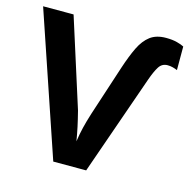

<svg xmlns="http://www.w3.org/2000/svg" viewBox="-105 -825 928 930"><g transform="rotate(15 358.5 -360.0)"><path d="M657.2 -594.2Q628.9 -594.2 613.8 -570.3Q598.6 -546.4 583 -502L407.2 0H242.2L0 -713.9H152.8L293.9 -270Q305.2 -225.6 312 -193.8Q318.8 -162.1 325.2 -124Q330.6 -161.6 338.9 -195.8Q347.2 -230 359.9 -270L442.9 -523.9Q463.4 -586.4 484.6 -630.4Q505.9 -674.3 536.4 -697.3Q566.9 -720.2 615.2 -720.2Q647.5 -720.2 670.7 -714.1Q693.8 -708 706.1 -701.2V-583Q696.3 -587.4 683.3 -590.8Q670.4 -594.2 657.2 -594.2Z"/></g></svg>

Font: Open Sans
Style: Bold
Weight: 700
Designer: Monotype Design Team
Foundry: Monotype Imaging Inc.
Version: Version 3.000; ttfautohint (v1.8.4)